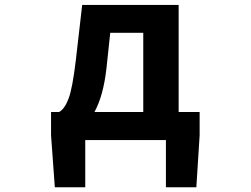

<svg xmlns="http://www.w3.org/2000/svg" viewBox="-20 -580 1040 795"><path d="M436.5 -444.3 420.9 -297.9Q408.2 -183.6 371.1 -116.2H573.2V-444.3ZM719.7 -116.2H806.6V-19.5L793 195.3H667V0H333V195.3H207L191.4 -19.5V-116.2H224.6Q248 -128.9 264.2 -172.4Q280.3 -215.8 293.9 -330.1L320.3 -559.6H719.7Z"/></svg>

Font: Gen Shin Gothic Monospace Bold
Style: Bold
Weight: 700
Designer: [Source Han Sans]
Ryoko NISHIZUKA  (kana & ideographs); Paul D. Hunt (Latin, Greek & Cyrillic); Wenlong ZHANG  (bopomofo
Version: Version 1.002.20150607